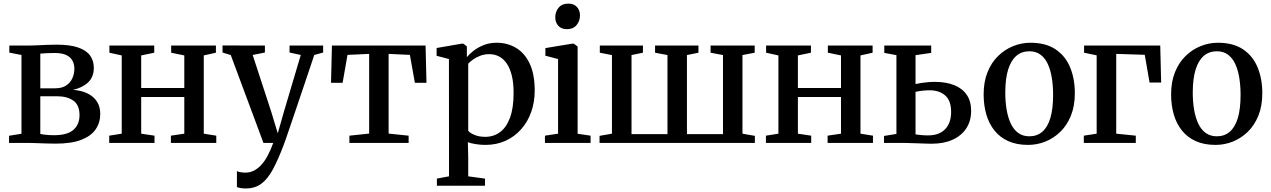

<svg xmlns="http://www.w3.org/2000/svg" viewBox="-20 -789 7018 1060"><path d="M286.5 4Q262.5 4 233.5 3Q204.5 2 178 1Q151.5 0 134 0H30V-39.5L98.5 -50.5V-485.5L31.5 -498.5V-537.5H140.5Q158 -537.5 183.5 -538.8Q209 -540 237.2 -541.2Q265.5 -542.5 291 -542.5Q367 -542.5 412.2 -526.5Q457.5 -510.5 477.8 -481.8Q498 -453 498 -415Q498 -364 466.5 -334.2Q435 -304.5 383.5 -293Q430 -289.5 463.5 -273Q497 -256.5 515.2 -228.2Q533.5 -200 533.5 -160Q533.5 -112.5 508.5 -75.5Q483.5 -38.5 429.2 -17.2Q375 4 286.5 4ZM278 -42.5Q352 -42.5 385.5 -72.2Q419 -102 419 -153Q419 -209.5 384.8 -233.5Q350.5 -257.5 296.5 -257.5H202.5V-49.5Q210 -47.5 222 -46Q234 -44.5 248.5 -43.5Q263 -42.5 278 -42.5ZM202.5 -301.5H284.5Q321.5 -301.5 344.8 -316.8Q368 -332 379.2 -356.5Q390.5 -381 390.5 -409.5Q390.5 -434.5 380 -454.2Q369.5 -474 345.5 -485.2Q321.5 -496.5 281 -496.5Q260.5 -496.5 240.2 -495.5Q220 -494.5 202.5 -493Z M583 0V-40L652 -51V-483L584 -498V-537.5H831.5V-498L759.5 -483V-303H997.5V-483L925 -498V-537.5H1172V-498L1105 -483V-51L1174 -40V0H923.5V-40L997.5 -51V-253.5H759.5V-51L833 -40V0Z M1336.5 251.5Q1321 251.5 1308 249.2Q1295 247 1288 243.5V156Q1294.5 159.5 1308.2 161.8Q1322 164 1336 164Q1359 164 1380.2 153.8Q1401.5 143.5 1420.8 123.2Q1440 103 1456.8 72.2Q1473.5 41.5 1488.5 0H1434.5L1254 -485L1208.5 -499V-538L1442.5 -537.5V-499L1375 -485.5L1476.5 -175L1513.5 -53L1548 -174L1640.5 -485.5L1578.5 -499V-537.5H1764V-499L1715 -485.5Q1688.5 -406 1664.5 -335Q1640.5 -264 1620.2 -204.2Q1600 -144.5 1584.5 -98.8Q1569 -53 1558.8 -23.8Q1548.5 5.5 1544.5 15.5Q1515 93.5 1486.5 146.2Q1458 199 1422.8 225.2Q1387.5 251.5 1336.5 251.5Z M1909 0V-40L2018 -51.5V-491.5L1898.5 -486L1871.5 -332H1807.5L1812.5 -537.5H2329.5L2334.5 -332H2270.5L2243 -486L2125.5 -491.5V-51.5L2236 -40V0Z M2392 236.5V197L2459 184.5L2458.5 -463L2390.5 -481V-524L2529.5 -548H2538.5L2557.5 -532.5V-473.5Q2570.5 -490 2594 -508.5Q2617.5 -527 2650 -540Q2682.5 -553 2722.5 -553Q2781 -553 2828.8 -524.8Q2876.5 -496.5 2904.2 -438Q2932 -379.5 2932 -289Q2932 -225.5 2912.8 -171Q2893.5 -116.5 2857.2 -75.5Q2821 -34.5 2771 -11.8Q2721 11 2659.5 11Q2632.5 11 2605.2 6.5Q2578 2 2563 -4L2565 78.5V184.5L2657.5 197V236.5ZM2659 -33.5Q2705 -33.5 2740.2 -59.2Q2775.5 -85 2795.5 -138.8Q2815.5 -192.5 2815.5 -275.5Q2815.5 -332.5 2805.2 -373.2Q2795 -414 2776.5 -440Q2758 -466 2733.8 -478Q2709.5 -490 2681.5 -490Q2654 -490 2631.2 -481.2Q2608.5 -472.5 2591.5 -460.2Q2574.5 -448 2565 -437.5V-67Q2573 -55.5 2598.8 -44.5Q2624.5 -33.5 2659 -33.5Z M2988.5 0V-40L3061 -51V-463L2991 -481.5V-523.5L3139.5 -548H3148L3169 -532V-50.5L3240.5 -40V0ZM3109.5 -628Q3079 -628 3062.2 -646.8Q3045.5 -665.5 3045.5 -693.5Q3045.5 -724.5 3064.2 -746.8Q3083 -769 3117.5 -769H3118.5Q3148.5 -769 3165.2 -750.5Q3182 -732 3182 -704Q3182 -673 3163.2 -650.5Q3144.5 -628 3110.5 -628Z M3290 0V-39L3358.5 -51V-485L3291.5 -498V-537.5H3529.5V-498L3466.5 -485V-48.5H3665V-485L3596.5 -498V-537.5H3836V-498L3772.5 -485V-48.5H3971.5V-485L3903 -498V-537.5H4146.5V-498L4079 -485V-51L4147.5 -39V0Z M4208.5 0V-40L4277.5 -51V-483L4209.5 -498V-537.5H4457V-498L4385 -483V-303H4623V-483L4550.5 -498V-537.5H4797.5V-498L4730.5 -483V-51L4799.5 -40V0H4549V-40L4623 -51V-253.5H4385V-51L4458.5 -40V0Z M4860.5 0V-38.5L4929 -49.5V-484.5L4862 -497V-537.5H5121V-497L5034.5 -484.5V-325Q5048 -328 5065 -330.8Q5082 -333.5 5101.5 -335.2Q5121 -337 5141 -337Q5203 -337 5248 -319Q5293 -301 5317.2 -265.5Q5341.5 -230 5341.5 -177Q5341.5 -122 5315.2 -81.2Q5289 -40.5 5240 -18Q5191 4.5 5123 4.5Q5110.5 4.5 5090 3.8Q5069.5 3 5046.2 2.2Q5023 1.5 5002.2 0.8Q4981.5 0 4968.5 0ZM5103.5 -41.5Q5165.5 -41.5 5198.2 -76Q5231 -110.5 5231 -171.5Q5231 -232.5 5198.8 -261.5Q5166.5 -290.5 5112 -290.5Q5091.5 -290.5 5070.5 -288Q5049.5 -285.5 5034.5 -282V-47Q5048 -45 5066 -43.2Q5084 -41.5 5103.5 -41.5Z M5410.5 -268Q5410.5 -337.5 5432 -390.8Q5453.5 -444 5490.5 -480Q5527.5 -516 5573.8 -534.5Q5620 -553 5669 -553Q5753.5 -553 5807.8 -516.5Q5862 -480 5888 -417Q5914 -354 5914 -274.5Q5914 -204.5 5892.5 -151Q5871 -97.5 5834 -61.5Q5797 -25.5 5751 -7.2Q5705 11 5655.5 11Q5592.5 11 5546.2 -10Q5500 -31 5470 -68.8Q5440 -106.5 5425.2 -157.2Q5410.5 -208 5410.5 -268ZM5663 -36.5Q5705 -36.5 5734.2 -61.5Q5763.5 -86.5 5778.8 -137.2Q5794 -188 5794 -264.5Q5794 -315 5787 -358.8Q5780 -402.5 5764.8 -435.5Q5749.5 -468.5 5724.5 -487.2Q5699.5 -506 5663 -506Q5621 -506 5591.2 -480.8Q5561.5 -455.5 5545.8 -405Q5530 -354.5 5530 -277.5Q5530 -227 5537.5 -183Q5545 -139 5560.8 -106Q5576.5 -73 5601.8 -54.8Q5627 -36.5 5663 -36.5Z M5963.5 0V-40L6034.5 -51V-483.5L5965 -498V-537.5H6385.5L6390.5 -333.5H6326.5L6300 -486.5L6142.5 -491.5V-51L6250.5 -40V0Z M6445.5 -268Q6445.5 -337.5 6467 -390.8Q6488.5 -444 6525.5 -480Q6562.5 -516 6608.8 -534.5Q6655 -553 6704 -553Q6788.5 -553 6842.8 -516.5Q6897 -480 6923 -417Q6949 -354 6949 -274.5Q6949 -204.5 6927.5 -151Q6906 -97.5 6869 -61.5Q6832 -25.5 6786 -7.2Q6740 11 6690.5 11Q6627.5 11 6581.2 -10Q6535 -31 6505 -68.8Q6475 -106.5 6460.2 -157.2Q6445.5 -208 6445.5 -268ZM6698 -36.5Q6740 -36.5 6769.2 -61.5Q6798.5 -86.5 6813.8 -137.2Q6829 -188 6829 -264.5Q6829 -315 6822 -358.8Q6815 -402.5 6799.8 -435.5Q6784.5 -468.5 6759.5 -487.2Q6734.5 -506 6698 -506Q6656 -506 6626.2 -480.8Q6596.5 -455.5 6580.8 -405Q6565 -354.5 6565 -277.5Q6565 -227 6572.5 -183Q6580 -139 6595.8 -106Q6611.5 -73 6636.8 -54.8Q6662 -36.5 6698 -36.5Z"/></svg>

Font: Merriweather 60pt Medium
Style: Regular
Weight: 500
Version: Version 2.100